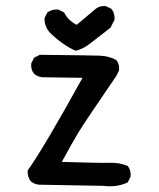

<svg xmlns="http://www.w3.org/2000/svg" viewBox="-20 -634 540 651"><path d="M329.1 -3.9 111.3 -7.8Q95.7 -9.8 84 -19.5Q72.3 -35.2 74.2 -56.6Q127 -129.9 259.8 -370.1L123 -372.1Q107.4 -374 95.7 -383.8Q84 -397.5 85.9 -418.9L95.7 -438.5L115.2 -448.2Q286.1 -446.3 317.4 -445.3Q348.6 -444.3 374 -430.7Q385.7 -417 383.8 -395.5L374 -376Q265.6 -217.8 245.1 -183.6Q224.6 -149.4 189.5 -85Q319.3 -81.1 352.5 -82Q385.7 -83 413.1 -71.3Q424.8 -56.6 422.9 -35.2L413.1 -15.6Q376 2 329.1 -3.9ZM236.3 -461.9Q193.4 -481.4 156.2 -516.6Q130.9 -538.1 130.9 -572.3L140.6 -591.8Q156.2 -603.5 177.7 -601.6L197.3 -591.8Q210.9 -564.5 240.2 -549.8L303.7 -603.5Q317.4 -615.2 338.9 -613.3L358.4 -603.5Q370.1 -587.9 368.2 -566.4L354.5 -540L284.2 -485.4Q261.7 -467.8 236.3 -461.9Z"/></svg>

Font: JasonHandwriting2
Style: Regular
Weight: 400
Version: Version 1.05.10